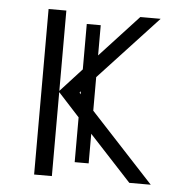

<svg xmlns="http://www.w3.org/2000/svg" viewBox="-44 -573 561 615"><g transform="rotate(5 236.5 -266.0)"><path d="M213.9 -269 210 -273.9 213.9 -278.8ZM213.9 -349.1 145 -273.9V-532.2H87.9V0H145V-270L213.9 -194.8V-50.8H258.8V-146L394 0H462.9L258.8 -220.2V-328.1L448.2 -532.2H382.8L258.8 -397.9V-495.1H213.9Z"/></g></svg>

Font: Noto Reveo Sans
Style: Regular
Weight: 300
Designer: Monotype Design Team
Foundry: Monotype Imaging Inc.
Version: Version 2.007